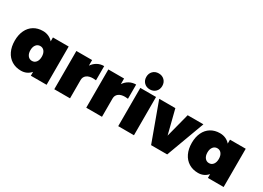

<svg xmlns="http://www.w3.org/2000/svg" viewBox="-18 -1593 3252 2377"><g transform="rotate(30 1608.0 -404.5)"><path d="M630 -547V0H405V-55Q351 8 266 8Q191 8 134 -27Q77 -62 46 -126.5Q15 -191 15 -277Q15 -361 45 -424Q75 -487 130.5 -521Q186 -555 260 -555Q304 -555 341 -538.5Q378 -522 405 -491V-547ZM405 -271Q405 -319 383 -348Q361 -377 324 -377Q287 -377 264.5 -348Q242 -319 242 -271Q242 -223 264.5 -194Q287 -165 324 -165Q361 -165 383 -194Q405 -223 405 -271Z M1132 -557V-354Q1110 -357 1089 -357Q1031 -357 998 -331.5Q965 -306 965 -261V0H740V-547H965V-467Q994 -510 1036.5 -533.5Q1079 -557 1132 -557Z M1589 -557V-354Q1567 -357 1546 -357Q1488 -357 1455 -331.5Q1422 -306 1422 -261V0H1197V-547H1422V-467Q1451 -510 1493.5 -533.5Q1536 -557 1589 -557Z M1878 -703Q1878 -653 1846 -621Q1814 -589 1764 -589Q1714 -589 1682 -621Q1650 -653 1650 -703Q1650 -753 1682 -785Q1714 -817 1764 -817Q1814 -817 1846 -785Q1878 -753 1878 -703ZM1654 -547H1879V0H1654Z M1924 -547H2155L2242 -204L2331 -547H2556L2354 0H2124Z M3161 -547V0H2936V-55Q2882 8 2797 8Q2722 8 2665 -27Q2608 -62 2577 -126.5Q2546 -191 2546 -277Q2546 -361 2576 -424Q2606 -487 2661.5 -521Q2717 -555 2791 -555Q2835 -555 2872 -538.5Q2909 -522 2936 -491V-547ZM2936 -271Q2936 -319 2914 -348Q2892 -377 2855 -377Q2818 -377 2795.5 -348Q2773 -319 2773 -271Q2773 -223 2795.5 -194Q2818 -165 2855 -165Q2892 -165 2914 -194Q2936 -223 2936 -271Z"/></g></svg>

Font: TypoPRO Montserrat Alternates
Style: Regular
Weight: 900
Designer: Julieta Ulanovsky
Foundry: Julieta Ulanovsky
Version: Version 6.001